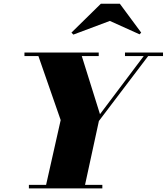

<svg xmlns="http://www.w3.org/2000/svg" viewBox="-20 -1040 920 1060"><path d="M586.5 -924.5 385 -849 374.5 -860 537 -1019.5H641.5L759.5 -860L750.5 -850.5ZM139.5 -19.5H234.5L315 -377L192 -730.5H115V-750H525V-730.5H431.5L532 -409.5L773.5 -730.5H670V-750H880V-730.5H798L526 -372L449.5 -19.5H545V0H139.5Z"/></svg>

Font: Bodoni* 11pt Fatface
Style: Italic
Weight: 900
Italic angle: -13°
Version: Version 2.3